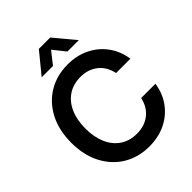

<svg xmlns="http://www.w3.org/2000/svg" viewBox="-259 -1087 1244 1244"><g transform="rotate(-45 362.5 -465.0)"><path d="M377.9 11.7Q277.3 11.7 200.2 -34.7Q123 -81.1 79.1 -165.5Q35.2 -250 35.2 -363.3Q35.2 -477.5 79.1 -562Q123 -646.5 200.2 -692.9Q277.3 -739.3 377.9 -739.3Q460 -739.3 526.4 -707Q592.8 -674.8 636 -616.2Q679.2 -557.6 691.4 -478H560.1Q545.4 -547.4 497.1 -585.4Q448.7 -623.5 378.9 -623.5Q312.5 -623.5 264.4 -591.3Q216.3 -559.1 190.7 -500.5Q165 -441.9 165 -363.3Q165 -285.2 190.7 -226.8Q216.3 -168.5 264.2 -136.2Q312 -104 378.9 -104Q448.2 -104 496.6 -141.6Q544.9 -179.2 560.5 -248.5H691.4Q679.2 -168.9 636 -110.6Q592.8 -52.2 526.4 -20.3Q460 11.7 377.9 11.7ZM303.2 -799.3H200.2V-799.8L316.9 -942.4H420.9L539.6 -799.8V-799.3H435.5L369.1 -882.8Z"/></g></svg>

Font: Inter Display SemiBold
Style: Regular
Weight: 600
Designer: Rasmus Andersson
Foundry: rsms
Version: Version 4.001;git-9221beed3